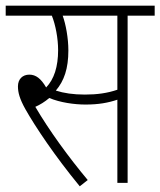

<svg xmlns="http://www.w3.org/2000/svg" viewBox="-20 -642 563 674"><path d="M428 -587H523V-622H0V-587H162C175 -555 184 -507 184 -466C184 -408 170 -364 142 -335C124 -366 106 -380 83 -380C59 -380 43 -364 43 -339C43 -317 49 -295 69 -259C104 -197 172 -95 260 12L288 -10C221 -90 152 -185 104 -267C120 -274 138 -285 153 -298C191 -282 241 -275 280 -275C326 -275 359 -281 392 -292V0H428ZM278 -310C237 -310 204 -315 176 -324C205 -358 220 -401 220 -465C220 -508 211 -557 200 -587H392V-327C357 -315 321 -310 278 -310Z"/></svg>

Font: Noto Sans Devanagari UI Condensed ExtraLight
Style: Regular
Weight: 200
Width: 3
Designer: Jelle Bosma - Monotype Design Team
Foundry: Monotype Imaging Inc.
Version: Version 2.004